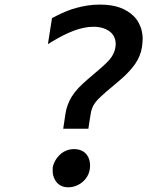

<svg xmlns="http://www.w3.org/2000/svg" viewBox="-20 -773 642 820"><path d="M250 -223.1H357.4L364.3 -268.6L368.2 -291.5C370.1 -303.2 375 -317.4 382.8 -329.1C386.2 -334.5 393.6 -343.8 400.4 -350.6C409.2 -359.4 426.3 -375 432.6 -380.4L482.4 -422.4C500.5 -437.5 512.7 -448.2 527.8 -464.4C540 -477.5 548.3 -486.8 557.6 -500.5C573.7 -524.4 583 -547.9 586.4 -572.8C587.9 -584 589.4 -599.6 589.4 -608.9C589.4 -617.7 587.9 -631.3 585 -643.1C582 -655.3 577.6 -666 571.8 -676.3C566.4 -686.5 560.5 -694.8 550.3 -704.6C518.6 -735.4 474.6 -753.4 406.7 -753.4C368.2 -753.4 337.4 -747.6 306.2 -739.3C291.5 -735.4 284.2 -732.9 272.9 -728.5C262.7 -724.6 249.5 -719.2 239.3 -714.4C231 -710.4 213.9 -702.1 205.6 -697.3L202.1 -695.8L184.6 -584.5L198.2 -592.8C231.9 -613.3 264.2 -630.4 295.9 -642.1C322.3 -651.9 350.6 -658.7 378.4 -658.7C393.6 -658.7 409.2 -656.7 421.9 -652.3C434.6 -647.9 445.3 -642.1 454.1 -633.8C467.3 -621.6 474.1 -604 474.1 -585.4V-582C473.6 -580.6 473.6 -579.6 473.6 -578.1C473.6 -576.7 473.6 -575.7 473.1 -574.2C473.1 -572.8 473.1 -571.3 472.7 -569.8C470.2 -555.2 464.4 -541 455.1 -527.8C446.8 -515.6 429.7 -498.5 406.2 -478.5L355.5 -435.1C322.8 -407.2 301.8 -385.3 286.1 -359.9C272 -336.9 263.2 -312 259.3 -285.6ZM271.5 26.9C295.9 26.9 318.4 17.1 335.4 1.5C352.1 -13.7 364.7 -35.6 364.7 -66.4C364.7 -76.7 363.3 -85.4 360.4 -93.8C350.1 -122.6 326.7 -136.2 296.4 -136.2C274.4 -136.2 255.9 -128.9 241.2 -117.2C226.6 -105.5 217.3 -90.3 212.4 -80.1C208.5 -72.3 205.1 -61.5 205.1 -55.2V-40.5C205.1 -22.5 212.4 -5.4 222.7 6.3C233.4 18.6 248.5 26.9 271.5 26.9Z"/></svg>

Font: Hack
Style: Bold Oblique
Weight: 700
Italic angle: -12°
Monospace: yes
Designer: Christopher Simpkins
Foundry: Christopher Simpkins
Version: Version 2.010